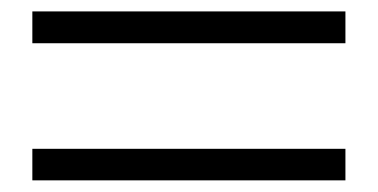

<svg xmlns="http://www.w3.org/2000/svg" viewBox="-20 -534 655 333"><path d="M579.1 -459H36.1V-514.2H579.1ZM579.1 -221.2H36.1V-275.9H579.1Z"/></svg>

Font: Noto Serif JP Black
Style: Regular
Weight: 900
Designer: Ryoko NISHIZUKA  (kana & ideographs); Frank Grießhammer (Latin, Greek & Cyrillic); Wenlong ZHANG  (bopomofo); Sandoll Co
Foundry: Adobe Systems Incorporated
Version: Version 1.001;PS 1.001;hotconv 16.6.54;makeotf.lib2.5.65590